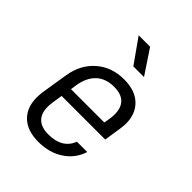

<svg xmlns="http://www.w3.org/2000/svg" viewBox="-221 -909 1043 1043"><g transform="rotate(45 300.0 -387.5)"><path d="M522 -396Q522 -383 518 -353L503 -256H168L159 -197Q156 -178 156 -161Q156 -110 183.5 -83.5Q211 -57 265 -57Q371 -57 403 -139H482Q460 -70 399.5 -30Q339 10 254 10Q170 10 124 -34Q78 -78 78 -155Q78 -176 81 -197L106 -353Q121 -447 185.5 -503.5Q250 -560 345 -560Q429 -560 475.5 -516Q522 -472 522 -396ZM178 -318H434L440 -353Q443 -373 443 -389Q443 -440 416 -466.5Q389 -493 335 -493Q271 -493 232.5 -457Q194 -421 183 -353ZM412 -645H330L231 -785H319Z"/></g></svg>

Font: JetBrains Mono Semi Light
Style: Italic
Weight: 350
Italic angle: -9°
Monospace: yes
Designer: Philipp Nurullin, Konstantin Bulenkov
Foundry: JetBrains
Version: 2.002